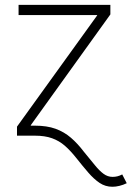

<svg xmlns="http://www.w3.org/2000/svg" viewBox="-20 -542 526 767"><path d="M47.9 0V-36.1L368.2 -480.5V-481.9H54.2V-522.5H420.9V-484.4L103 -42V0ZM429.2 204.1Q400.9 204.1 377.9 188.7Q355 173.3 332.3 147Q309.6 120.6 283.7 87.9Q261.2 59.6 238.8 40Q216.3 20.5 188 10.3Q159.7 0 119.6 0H81.5V-40H119.6Q167.5 -40 201.9 -27.6Q236.3 -15.1 263.4 8.3Q290.5 31.7 314.9 64Q340.8 95.2 358.9 117.7Q377 140.1 393.6 152.3Q410.2 164.6 429.7 164.6Q439.5 164.6 448.7 162.4Q458 160.2 468.3 154.8L486.3 189.9Q472.2 196.8 457.3 200.4Q442.4 204.1 429.2 204.1Z"/></svg>

Font: Inter 28pt ExtraLight
Style: Regular
Weight: 250
Designer: Rasmus Andersson
Foundry: rsms
Version: Version 4.001;git-66647c0bb